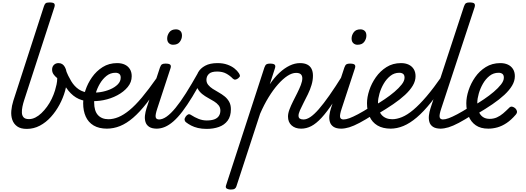

<svg xmlns="http://www.w3.org/2000/svg" viewBox="-20 -1035 4305 1570"><path d="M199 19Q149 19 120.5 -1.5Q92 -22 80.5 -55.5Q69 -89 72.5 -129.5Q76 -170 89 -211L339 -983Q344 -999 352 -1007Q360 -1015 384 -1015Q416 -1015 423.5 -1005.5Q431 -996 425 -977L178 -217Q169 -190 163.5 -163Q158 -136 159 -113Q160 -90 173 -75.5Q186 -61 217 -61Q243 -61 269 -74Q295 -87 319 -110Q343 -133 364.5 -162.5Q386 -192 402.5 -226Q419 -260 430 -296Q437 -319 442.5 -344.5Q448 -370 448 -396Q428 -412 417 -428.5Q406 -445 406 -466Q406 -490 421 -504.5Q436 -519 458 -519Q476 -519 488.5 -511Q501 -503 510 -487.5Q519 -472 523.5 -450Q528 -428 528 -400Q528 -348 512 -291Q496 -234 466.5 -179Q437 -124 396.5 -79Q356 -34 306 -7.5Q256 19 199 19Z M707 -207Q647 -210 601.5 -238Q556 -266 521 -318.5Q486 -371 458 -447Q451 -467 463 -478.5Q475 -490 491.5 -488.5Q508 -487 515 -468Q537 -413 562.5 -371Q588 -329 624 -304.5Q660 -280 711 -277Q721 -276 726 -265Q731 -254 730.5 -240Q730 -226 724 -216Q718 -206 707 -207Z M720 -281Q757 -275 799.5 -281.5Q842 -288 880 -304Q918 -320 942.5 -344.5Q967 -369 967 -400Q967 -422 955 -431Q943 -440 924 -440Q883 -440 851 -414.5Q819 -389 796.5 -350.5Q774 -312 762 -270Q750 -228 750 -196Q750 -163 757.5 -137.5Q765 -112 780 -95Q795 -78 817 -69Q839 -60 868 -60Q882 -60 887.5 -48.5Q893 -37 891 -21.5Q889 -6 880 5.5Q871 17 856 17Q789 17 745.5 -9Q702 -35 681 -82Q660 -129 660 -191Q660 -240 678.5 -296.5Q697 -353 732.5 -403.5Q768 -454 819.5 -486.5Q871 -519 938 -519Q974 -519 1000.5 -506.5Q1027 -494 1042 -470Q1057 -446 1057 -412Q1057 -363 1024.5 -323.5Q992 -284 939.5 -256Q887 -228 826 -216Q765 -204 708 -210Z M852 17Q843 17 839.5 5.5Q836 -6 837.5 -21.5Q839 -37 846 -48.5Q853 -60 865 -60Q906 -60 948.5 -77.5Q991 -95 1038.5 -134Q1086 -173 1140.5 -238Q1195 -303 1261 -397Q1267 -405 1279 -400Q1291 -395 1300 -385.5Q1309 -376 1304 -367Q1237 -265 1179.5 -191.5Q1122 -118 1068.5 -72Q1015 -26 962 -4.5Q909 17 852 17Z M1263 17Q1222 17 1199.5 2Q1177 -13 1169.5 -38Q1162 -63 1165.5 -92Q1169 -121 1178 -149L1288 -483Q1295 -503 1304.5 -509Q1314 -515 1333 -515Q1364 -515 1372.5 -505.5Q1381 -496 1374 -476L1266 -147Q1249 -96 1253 -77Q1257 -58 1283 -58Q1297 -58 1303.5 -46.5Q1310 -35 1308.5 -20.5Q1307 -6 1295.5 5.5Q1284 17 1263 17ZM1395 -669Q1375 -669 1361 -682Q1347 -695 1347 -720Q1347 -747 1364.5 -771Q1382 -795 1419 -795Q1440 -795 1454 -782.5Q1468 -770 1468 -744Q1468 -717 1450.5 -693Q1433 -669 1395 -669Z M1260 17Q1246 17 1240 5.5Q1234 -6 1236.5 -20.5Q1239 -35 1249.5 -46.5Q1260 -58 1279 -58Q1309 -58 1342.5 -81.5Q1376 -105 1415.5 -153Q1455 -201 1500.5 -273Q1546 -345 1600 -441Q1608 -457 1622 -453.5Q1636 -450 1645 -436.5Q1654 -423 1646 -409Q1596 -315 1553 -244.5Q1510 -174 1472 -124Q1434 -74 1398.5 -43Q1363 -12 1329 2.5Q1295 17 1260 17Z M1670 19Q1630 19 1598.5 11.5Q1567 4 1543 -8.5Q1519 -21 1500 -36Q1491 -43 1489.5 -55Q1488 -67 1498 -81Q1508 -95 1518.5 -99.5Q1529 -104 1542 -95Q1571 -76 1603.5 -63Q1636 -50 1670 -50Q1708 -50 1732.5 -59Q1757 -68 1769.5 -86.5Q1782 -105 1782 -131Q1782 -156 1767.5 -174Q1753 -192 1730.5 -206Q1708 -220 1682 -234Q1656 -248 1633.5 -266Q1611 -284 1596.5 -310Q1582 -336 1582 -373Q1582 -410 1600 -443Q1618 -476 1657.5 -497.5Q1697 -519 1759 -519Q1804 -519 1839 -506.5Q1874 -494 1897.5 -475Q1921 -456 1933 -437Q1941 -425 1942 -416Q1943 -407 1927 -394Q1914 -385 1904 -384Q1894 -383 1884 -392Q1860 -417 1829.5 -433.5Q1799 -450 1755 -450Q1708 -450 1688 -430.5Q1668 -411 1668 -382Q1668 -359 1682.5 -341Q1697 -323 1719.5 -308.5Q1742 -294 1768 -279.5Q1794 -265 1816.5 -247Q1839 -229 1853.5 -203.5Q1868 -178 1868 -142Q1868 -84 1841.5 -48.5Q1815 -13 1770 3Q1725 19 1670 19Z M1866 515Q1850 515 1836 508Q1822 501 1828 482L2142 -483Q2149 -503 2158.5 -509Q2168 -515 2187 -515Q2218 -515 2226.5 -505.5Q2235 -496 2228 -476L2186 -346Q2224 -402 2265 -440Q2306 -478 2348.5 -498.5Q2391 -519 2433 -519Q2469 -519 2492.5 -507Q2516 -495 2527.5 -472Q2539 -449 2539 -416Q2539 -379 2527.5 -340.5Q2516 -302 2498 -265Q2480 -228 2462.5 -194.5Q2445 -161 2433 -133.5Q2421 -106 2421 -89Q2421 -72 2432 -65Q2443 -58 2462 -58Q2476 -58 2483 -46.5Q2490 -35 2487.5 -20.5Q2485 -6 2474 5.5Q2463 17 2442 17Q2394 17 2364.5 -9.5Q2335 -36 2335 -82Q2335 -108 2347 -140Q2359 -172 2376.5 -206.5Q2394 -241 2411 -275Q2428 -309 2440 -340Q2452 -371 2452 -395Q2452 -416 2440 -427.5Q2428 -439 2401 -439Q2368 -439 2330.5 -414.5Q2293 -390 2253.5 -345.5Q2214 -301 2176.5 -240Q2139 -179 2107 -105L1913 489Q1909 502 1899 508.5Q1889 515 1866 515Z M2443 17Q2429 17 2422 5.5Q2415 -6 2417 -20.5Q2419 -35 2430 -46.5Q2441 -58 2462 -58Q2488 -58 2518.5 -78.5Q2549 -99 2587 -142.5Q2625 -186 2673.5 -255Q2722 -324 2783 -422Q2792 -436 2806 -434.5Q2820 -433 2828 -422.5Q2836 -412 2829 -399Q2760 -280 2706.5 -199.5Q2653 -119 2609 -71.5Q2565 -24 2525 -3.5Q2485 17 2443 17Z M2771 17Q2730 17 2707.5 2Q2685 -13 2677.5 -38Q2670 -63 2673.5 -92Q2677 -121 2686 -149L2796 -483Q2803 -503 2812.5 -509Q2822 -515 2841 -515Q2872 -515 2880.5 -505.5Q2889 -496 2882 -476L2774 -147Q2757 -96 2761 -77Q2765 -58 2791 -58Q2805 -58 2811.5 -46.5Q2818 -35 2816.5 -20.5Q2815 -6 2803.5 5.5Q2792 17 2771 17ZM2903 -669Q2883 -669 2869 -682Q2855 -695 2855 -720Q2855 -747 2872.5 -771Q2890 -795 2927 -795Q2948 -795 2962 -782.5Q2976 -770 2976 -744Q2976 -717 2958.5 -693Q2941 -669 2903 -669Z M2768 17Q2754 17 2747 5.5Q2740 -6 2742 -20.5Q2744 -35 2755 -46.5Q2766 -58 2787 -58Q2809 -58 2837.5 -68.5Q2866 -79 2907.5 -101Q2949 -123 3008 -160Q3021 -168 3032 -163.5Q3043 -159 3048 -147Q3053 -135 3050.5 -121Q3048 -107 3034 -98Q2968 -56 2920 -30.5Q2872 -5 2836 6Q2800 17 2768 17Z M3042 -171Q3083 -195 3126 -224Q3169 -253 3205.5 -284Q3242 -315 3265 -344.5Q3288 -374 3288 -400Q3288 -422 3276 -431Q3264 -440 3245 -440Q3204 -440 3172 -414.5Q3140 -389 3117.5 -350.5Q3095 -312 3083 -270Q3071 -228 3071 -196Q3071 -163 3078.5 -137.5Q3086 -112 3101 -95Q3116 -78 3138 -69Q3160 -60 3189 -60Q3203 -60 3208.5 -48.5Q3214 -37 3212 -21.5Q3210 -6 3201 5.5Q3192 17 3177 17Q3110 17 3066.5 -9Q3023 -35 3002 -82Q2981 -129 2981 -191Q2981 -240 2999.5 -296.5Q3018 -353 3053.5 -403.5Q3089 -454 3140.5 -486.5Q3192 -519 3259 -519Q3295 -519 3321.5 -506.5Q3348 -494 3363 -470Q3378 -446 3378 -412Q3378 -373 3355.5 -335Q3333 -297 3292 -259Q3251 -221 3194.5 -182.5Q3138 -144 3070 -104Z M3173 17Q3164 17 3160.5 5.5Q3157 -6 3158.5 -21.5Q3160 -37 3167 -48.5Q3174 -60 3186 -60Q3224 -60 3267 -77.5Q3310 -95 3359.5 -136.5Q3409 -178 3467.5 -246.5Q3526 -315 3596 -416Q3601 -424 3613 -419Q3625 -414 3634 -404.5Q3643 -395 3638 -386Q3567 -276 3505.5 -199Q3444 -122 3388 -74.5Q3332 -27 3279 -5Q3226 17 3173 17Z M3585 17Q3543 17 3520.5 2Q3498 -13 3491 -38Q3484 -63 3487.5 -92Q3491 -121 3500 -149L3774 -983Q3781 -1003 3790.5 -1009Q3800 -1015 3819 -1015Q3851 -1015 3859 -1005.5Q3867 -996 3861 -976L3588 -147Q3571 -96 3575 -77Q3579 -58 3605 -58Q3619 -58 3625.5 -46.5Q3632 -35 3630 -20.5Q3628 -6 3617 5.5Q3606 17 3585 17Z M3580 17Q3566 17 3559 5.5Q3552 -6 3554 -20.5Q3556 -35 3567 -46.5Q3578 -58 3599 -58Q3621 -58 3649.5 -68.5Q3678 -79 3719.5 -101Q3761 -123 3820 -160Q3833 -168 3844 -163.5Q3855 -159 3860 -147Q3865 -135 3862.5 -121Q3860 -107 3846 -98Q3780 -56 3732 -30.5Q3684 -5 3648 6Q3612 17 3580 17Z M3973 17Q3910 17 3870.5 -10.5Q3831 -38 3812 -85Q3793 -132 3793 -191Q3793 -240 3811.5 -296.5Q3830 -353 3865 -403.5Q3900 -454 3952 -486.5Q4004 -519 4071 -519Q4107 -519 4133.5 -506.5Q4160 -494 4175 -470Q4190 -446 4190 -412Q4190 -373 4167.5 -335Q4145 -297 4104 -259Q4063 -221 4006.5 -182.5Q3950 -144 3882 -104L3854 -171Q3895 -195 3938 -224Q3981 -253 4017.5 -284Q4054 -315 4077 -344.5Q4100 -374 4100 -400Q4100 -422 4088 -431Q4076 -440 4057 -440Q4015 -440 3983 -414.5Q3951 -389 3929 -350.5Q3907 -312 3895 -270Q3883 -228 3883 -196Q3883 -154 3894.5 -124Q3906 -94 3928.5 -78.5Q3951 -63 3984 -63Q4016 -63 4043 -75Q4070 -87 4094 -107.5Q4118 -128 4142 -152Q4154 -166 4169 -162.5Q4184 -159 4195 -148Q4206 -136 4207.5 -123.5Q4209 -111 4197 -97Q4160 -54 4122.5 -29Q4085 -4 4047.5 6.5Q4010 17 3973 17Z"/></svg>

Font: Playwrite AU VIC
Style: Regular
Weight: 400
Designer: Veronika Burian, José Scaglione
Foundry: TypeTogether
Version: Version 1.002